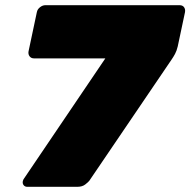

<svg xmlns="http://www.w3.org/2000/svg" viewBox="-20 -720 734 740"><path d="M85 0Q76 0 71 -6.5Q66 -13 68 -22Q70 -29 72 -31L386 -495H111Q100 -495 94 -503Q88 -511 90 -522L122 -673Q124 -684 134 -692Q144 -700 155 -700H672Q684 -700 689.5 -692Q695 -684 693 -673L665 -541Q661 -524 654.5 -512Q648 -500 641 -490L324 -23Q320 -18 308.5 -9Q297 0 278 0Z"/></svg>

Font: Rubik Black
Style: Italic
Weight: 900
Italic angle: -12°
Designer: Hubert and Fischer
Foundry: Hubert and Fischer
Version: Version 2.300;gftools[0.9.30]